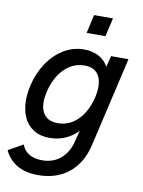

<svg xmlns="http://www.w3.org/2000/svg" viewBox="-115 -757 774 1036"><g transform="rotate(10 272.0 -238.5)"><path d="M166.5 212.9Q96.2 212.9 50.3 185.3Q4.4 157.7 -18.1 108.9L62.5 63.5Q73.7 95.7 102.3 113Q130.9 130.4 174.3 130.4Q234.9 130.4 276.4 94.5Q317.9 58.6 332.5 -3.9L347.2 -61Q315.9 -28.8 276.6 -12.2Q237.3 4.4 193.4 4.4Q140.6 4.4 104.5 -18.6Q68.4 -41.5 50.5 -82Q32.7 -122.6 32.7 -174.8Q32.7 -212.4 42.5 -255.9Q57.6 -322.3 93.3 -377.4Q128.9 -432.6 181.2 -465.3Q233.4 -498 295.9 -498Q341.3 -498 376.2 -479Q411.1 -460 428.2 -426.3L443.8 -487.8H539.1L425.3 3.9Q402.3 103 335 158Q267.6 212.9 166.5 212.9ZM398.4 -255.9Q405.3 -286.1 405.3 -311.5Q405.3 -357.9 382.6 -385.5Q359.9 -413.1 311.5 -413.1Q266.6 -413.1 230.2 -389.2Q193.8 -365.2 169.9 -325.4Q146 -285.6 135.3 -237.8Q127.9 -205.1 127.9 -182.1Q127.9 -136.2 151.4 -108.9Q174.8 -81.5 223.1 -81.5Q268.6 -81.5 304.2 -105Q339.8 -128.4 363.5 -167.7Q387.2 -207 398.4 -255.9ZM292 -588.4 314.9 -689.9H418.5L395 -588.4Z"/></g></svg>

Font: Acari Sans Medium
Style: Italic
Weight: 500
Italic angle: -13°
Designer: Alfredo Marco Pradil and Stefan Peev
Foundry: Hanken Design Co.
Version: Version 1.045